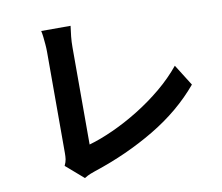

<svg xmlns="http://www.w3.org/2000/svg" viewBox="-85 -865 1171 1011"><g transform="rotate(-10 500.0 -359.5)"><path d="M195.2 -39.6Q204.2 -58.6 206.2 -72.9Q208.2 -87.1 208.2 -104.6Q208.2 -123.6 208.2 -162.7Q208.2 -201.8 208.2 -253.6Q208.2 -305.3 208.2 -362.1Q208.2 -418.9 208.2 -473.9Q208.2 -529 208.2 -574.2Q208.2 -619.5 208.2 -647.1Q208.2 -666 206.4 -687.1Q204.6 -708.3 202.5 -727.6Q200.3 -747 197 -760.5H354Q349.8 -732.3 347.1 -704.2Q344.3 -676.1 344.3 -647.3Q344.3 -623.3 344.3 -587.6Q344.3 -551.9 344.3 -509.1Q344.3 -466.3 344.3 -420.1Q344.3 -373.9 344.3 -328.9Q344.3 -284 344.3 -244.2Q344.3 -204.5 344.3 -174Q344.3 -143.6 344.3 -127.5Q405.4 -144.9 474.9 -176.6Q544.4 -208.2 614.5 -251.5Q684.5 -294.8 747.3 -347Q810.1 -399.3 858.2 -458.2L929.5 -344.8Q826.5 -221.9 676 -132.3Q525.5 -42.6 348.8 15.4Q338.9 18.8 323.1 24.8Q307.2 30.8 289.5 42.1Z"/></g></svg>

Font: Noto Sans TC Thin
Style: Regular
Weight: 100
Designer: Ryoko NISHIZUKA 西塚涼子 (kana, bopomofo & ideographs); Paul D. Hunt (Latin, Greek & Cyrillic); Sandoll Communications 산돌커뮤니
Foundry: Adobe
Version: Version 2.004-H2;hotconv 1.0.118;makeotfexe 2.5.65603